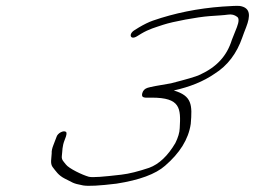

<svg xmlns="http://www.w3.org/2000/svg" viewBox="-20 -640 854 643"><path d="M439.6 -519 452.6 -527C479.4 -543 499.9 -548 526.3 -557C559.7 -568 641.1 -583 681.6 -586C709.6 -588 730.1 -589 743.1 -591C756.1 -593 765.6 -590 773.6 -584C780.7 -580 780.7 -568 773.4 -549C766 -530 760.1 -516 756.7 -507C739.6 -452 705.9 -416 650.1 -390C635.6 -383 603.2 -374 552.8 -361C510.3 -354 483.9 -349 474.4 -346C464.9 -343 459 -337 456.5 -328C451.7 -310 466.2 -313 488.2 -313C584.2 -313 585.9 -278 581.9 -211C581.5 -196 576.2 -179 567.3 -161C542.1 -118 512.3 -90 479.4 -78C443.5 -66 412.6 -58 386.1 -55C326.6 -48 290.2 -45 277.6 -48C255.6 -54 210.4 -76 200.8 -89C194.3 -98 185.2 -104 187.1 -118C189.5 -135 187.4 -149 197.2 -173C203.1 -187 204 -195 201.5 -198C193 -205 172.5 -194 169.1 -181L158.4 -153C154.9 -144 152.5 -135 153.1 -126C152.2 -108 147.8 -93 155.9 -81C167 -67 175.1 -53 196.7 -42C224.3 -29 220.8 -26 258.4 -19C275.9 -16 312.9 -18 370.3 -25C447.2 -37 501.1 -57 532.9 -85C581.5 -127 611.2 -173 618.8 -225C624.3 -289 623.1 -319 562 -337C615.9 -349 660.8 -367 698.6 -393C741.9 -420 773 -461 791.6 -515C795.1 -524 798.5 -535 804.4 -549C819.1 -587 819.4 -614 783.4 -620C774.8 -621 755.4 -620 725.4 -618C642.4 -612 564.5 -596 492.2 -571C477.8 -566 461.8 -558 444.9 -548L430.5 -539C409.1 -526 416.2 -504 439.6 -519Z"/></svg>

Font: MewTooHand
Style: UltimateIta
Weight: 400
Designer: Mew Too, Robert Jablonski
Version: Version 0.77